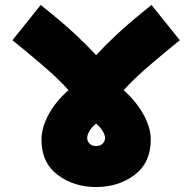

<svg xmlns="http://www.w3.org/2000/svg" viewBox="-20 -734 774 773"><path d="M147 -172Q147 -220 176 -273.5Q205 -327 256 -371Q215 -417 147 -475Q79 -533 30 -572L144 -714Q234 -642 283.5 -595.5Q333 -549 367 -512Q401 -549 450.5 -595.5Q500 -642 590 -714L704 -572Q655 -533 587 -475Q519 -417 478 -371Q529 -325 558 -272.5Q587 -220 587 -172Q587 -79 522 -30Q457 19 367 19Q277 19 212 -30Q147 -79 147 -172ZM367 -146Q384 -146 393.5 -156Q403 -166 403 -178Q403 -191 393 -207Q383 -223 367 -236Q350 -223 340.5 -207Q331 -191 331 -178Q331 -166 340.5 -156Q350 -146 367 -146Z"/></svg>

Font: Palanquin Dark
Style: Bold
Weight: 700
Designer: Pria Ravichandran
Version: Version 1.000